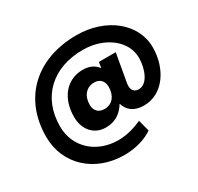

<svg xmlns="http://www.w3.org/2000/svg" viewBox="-165 -875 1220 1183"><g transform="rotate(-30 445.5 -284.0)"><path d="M386 -94C459 -94 502 -132 531 -179C547 -127 586 -94 657 -94C794 -94 882 -229 882 -378C882 -549 721 -678 511 -678C227 -678 37 -504 37 -228C37 -29 193 110 401 110C478 110 554 88 603 53L582 -28C534 -7 477 12 414 12C259 12 143 -92 143 -241C143 -450 286 -580 499 -580C656 -580 776 -485 776 -365C776 -289 742 -197 679 -197C648 -197 632 -216 632 -247C632 -251 632 -255 633 -262L669 -466H549L543 -425C520 -456 487 -474 438 -474C326 -474 247 -386 247 -248C247 -158 302 -94 386 -94ZM435 -197C394 -197 368 -222 368 -265C368 -328 404 -371 460 -371C499 -371 525 -346 525 -303C525 -240 490 -197 435 -197Z"/></g></svg>

Font: Celebes ExtraBold
Style: Italic
Weight: 800
Italic angle: -10°
Designer: Anugrah Pasau
Foundry: Lafontype
Version: Version 1.000